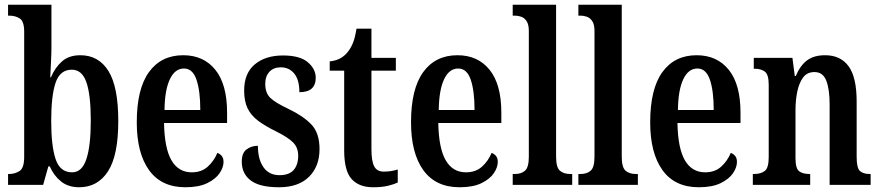

<svg xmlns="http://www.w3.org/2000/svg" viewBox="-20 -780 3714 810"><path d="M314 10Q268 10 237.5 -14.5Q207 -39 190 -78H184L162 0H14V-46H19Q43 -46 62.5 -58.5Q82 -71 82 -118V-646Q82 -690 63.5 -702Q45 -714 19 -714H14V-760H197V-581Q197 -554 195 -515.5Q193 -477 192 -454H195Q212 -495 241.5 -521Q271 -547 319 -547Q396 -547 437.5 -480.5Q479 -414 479 -269Q479 -124 435.5 -57Q392 10 314 10ZM284 -53Q326 -53 344.5 -109Q363 -165 363 -271Q363 -380 344.5 -433Q326 -486 283 -486Q233 -486 214.5 -431Q196 -376 196 -270Q196 -165 214.5 -109Q233 -53 284 -53Z M762 10Q661 10 609 -62Q557 -134 557 -264Q557 -405 608.5 -476Q660 -547 753 -547Q839 -547 888.5 -485.5Q938 -424 938 -305V-261H672Q674 -154 703.5 -103.5Q733 -53 789 -53Q830 -53 856.5 -77Q883 -101 897 -135Q908 -131 915.5 -122Q923 -113 923 -97Q923 -74 906.5 -49.5Q890 -25 854.5 -7.5Q819 10 762 10ZM825 -316Q825 -396 809 -443.5Q793 -491 756 -491Q718 -491 696.5 -445.5Q675 -400 674 -316Z M1157 10Q1076 10 1038 -18.5Q1000 -47 1000 -98Q1000 -135 1020.5 -150Q1041 -165 1068 -165Q1068 -108 1091.5 -74.5Q1115 -41 1159 -41Q1200 -41 1219 -63Q1238 -85 1238 -123Q1238 -157 1217 -178.5Q1196 -200 1146 -225Q1099 -248 1069 -270.5Q1039 -293 1024.5 -323Q1010 -353 1010 -398Q1010 -471 1055 -508.5Q1100 -546 1174 -546Q1245 -546 1278.5 -517.5Q1312 -489 1312 -452Q1312 -391 1243 -391Q1243 -443 1221.5 -469.5Q1200 -496 1164 -496Q1134 -496 1116.5 -477Q1099 -458 1099 -426Q1099 -388 1120 -367.5Q1141 -347 1196 -321Q1259 -291 1293.5 -255Q1328 -219 1328 -151Q1328 -78 1283.5 -34Q1239 10 1157 10Z M1554 10Q1495 10 1463.5 -24.5Q1432 -59 1432 -146V-482H1371V-521Q1399 -524 1417.5 -535Q1436 -546 1448 -562Q1460 -577 1469 -599Q1478 -621 1484 -659H1547V-536H1650V-482H1547V-151Q1547 -101 1558.5 -78.5Q1570 -56 1599 -56Q1630 -56 1658 -65V-10Q1644 -3 1618 3.5Q1592 10 1554 10Z M1919 10Q1818 10 1766 -62Q1714 -134 1714 -264Q1714 -405 1765.5 -476Q1817 -547 1910 -547Q1996 -547 2045.5 -485.5Q2095 -424 2095 -305V-261H1829Q1831 -154 1860.5 -103.5Q1890 -53 1946 -53Q1987 -53 2013.5 -77Q2040 -101 2054 -135Q2065 -131 2072.5 -122Q2080 -113 2080 -97Q2080 -74 2063.5 -49.5Q2047 -25 2011.5 -7.5Q1976 10 1919 10ZM1982 -316Q1982 -396 1966 -443.5Q1950 -491 1913 -491Q1875 -491 1853.5 -445.5Q1832 -400 1831 -316Z M2143 0V-46H2153Q2179 -46 2195 -60Q2211 -74 2211 -119V-649Q2211 -677 2201.5 -691Q2192 -705 2178.5 -709.5Q2165 -714 2153 -714H2143V-760H2326V-119Q2326 -74 2342 -60Q2358 -46 2385 -46H2394V0Z M2420 0V-46H2430Q2456 -46 2472 -60Q2488 -74 2488 -119V-649Q2488 -677 2478.5 -691Q2469 -705 2455.5 -709.5Q2442 -714 2430 -714H2420V-760H2603V-119Q2603 -74 2619 -60Q2635 -46 2662 -46H2671V0Z M2928 10Q2827 10 2775 -62Q2723 -134 2723 -264Q2723 -405 2774.5 -476Q2826 -547 2919 -547Q3005 -547 3054.5 -485.5Q3104 -424 3104 -305V-261H2838Q2840 -154 2869.5 -103.5Q2899 -53 2955 -53Q2996 -53 3022.5 -77Q3049 -101 3063 -135Q3074 -131 3081.5 -122Q3089 -113 3089 -97Q3089 -74 3072.5 -49.5Q3056 -25 3020.5 -7.5Q2985 10 2928 10ZM2991 -316Q2991 -396 2975 -443.5Q2959 -491 2922 -491Q2884 -491 2862.5 -445.5Q2841 -400 2840 -316Z M3156 0V-46H3162Q3189 -46 3206 -58.5Q3223 -71 3223 -117V-423Q3223 -466 3206.5 -478Q3190 -490 3164 -490H3160V-536H3323L3333 -459H3337Q3356 -504 3385 -525.5Q3414 -547 3461 -547Q3526 -547 3560 -500.5Q3594 -454 3594 -352V-118Q3594 -71 3608 -58.5Q3622 -46 3649 -46H3653V0H3480V-339Q3480 -403 3466 -439.5Q3452 -476 3416 -476Q3385 -476 3368 -453Q3351 -430 3343.5 -393.5Q3336 -357 3336 -316V-113Q3336 -69 3351.5 -57.5Q3367 -46 3394 -46H3398V0Z"/></svg>

Font: Noto Serif ExtraCondensed SemiBold
Style: Regular
Weight: 600
Width: 2
Designer: Monotype Design Team
Foundry: Monotype Imaging Inc.
Version: Version 2.015; ttfautohint (v1.8.4.7-5d5b)